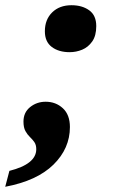

<svg xmlns="http://www.w3.org/2000/svg" viewBox="-33 -561 464 736"><path d="M234 -361Q192 -361 165.5 -381Q139 -401 139 -441Q139 -486 167 -513.5Q195 -541 241 -541Q282 -541 309 -521.5Q336 -502 336 -461Q336 -424 320.5 -402Q305 -380 282 -370.5Q259 -361 234 -361ZM-13 155 3 94Q106 68 106 11Q106 -6 98.5 -16.5Q91 -27 81.5 -36Q72 -45 64.5 -58.5Q57 -72 57 -95Q57 -130 82.5 -150.5Q108 -171 142 -171Q181 -171 208 -146Q235 -121 235 -74Q235 8 172 70Q109 132 -13 155Z"/></svg>

Font: Noto Serif Tamil Black
Style: Italic
Weight: 900
Italic angle: -12°
Designer: Indian Type Foundry, Tom Grace, and the Monotype Design Team
Foundry: Monotype Imaging Inc.
Version: Version 2.003; ttfautohint (v1.8.4.7-5d5b)